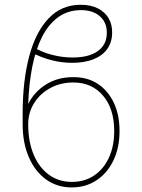

<svg xmlns="http://www.w3.org/2000/svg" viewBox="-20 -780 600 811"><path d="M289.6 -454.1Q348.6 -454.6 392.3 -426.3Q436 -397.9 460.4 -346.7Q484.9 -295.4 484.9 -226.6Q484.9 -156.2 459.2 -102.5Q433.6 -48.8 387.9 -18.6Q342.3 11.7 282.7 11.7Q221.2 11.7 174.6 -22Q127.9 -55.7 101.8 -116Q75.7 -176.3 75.7 -254.9V-305.7Q76.2 -441.4 103.8 -543.7Q131.3 -646 185.8 -702.9Q240.2 -759.8 320.8 -759.8Q364.3 -759.8 394.3 -744.1Q424.3 -728.5 439.5 -701.7Q454.6 -674.8 453.6 -640.6Q453.1 -600.6 432.6 -572.5Q412.1 -544.4 374.5 -529.5Q336.9 -514.6 284.7 -514.6Q240.7 -514.6 197 -525.9Q153.3 -537.1 110.8 -559.6L118.7 -582Q155.3 -560.1 199 -548.6Q242.7 -537.1 286.6 -537.1Q355 -537.1 393.1 -564.2Q431.2 -591.3 431.2 -641.6Q431.2 -686.5 401.1 -711.9Q371.1 -737.3 321.8 -737.3Q265.6 -736.8 224.9 -706.8Q184.1 -676.8 157.2 -623.3Q130.4 -569.8 116.2 -497.6Q102.1 -425.3 99.1 -340.8Q125 -392.6 175 -423.6Q225.1 -454.6 289.6 -454.1ZM289.6 -431.6Q235.8 -431.6 192.6 -408.2Q149.4 -384.8 124.3 -344.7Q99.1 -304.7 99.1 -254.9Q99.1 -182.1 122.1 -127.2Q145 -72.3 186.5 -42Q228 -11.7 283.7 -11.7Q337.4 -11.7 377.4 -38.6Q417.5 -65.4 439.9 -113.8Q462.4 -162.1 462.4 -226.6Q462.4 -320.3 415.3 -376Q368.2 -431.6 289.6 -431.6Z"/></svg>

Font: Inter 16pt Thin
Style: Regular
Weight: 250
Version: Version 4.001;git-66647c0bb